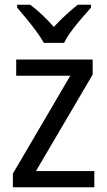

<svg xmlns="http://www.w3.org/2000/svg" viewBox="-20 -786 449 806"><path d="M376 0H34V-57L275 -468H48V-536H369V-473L131 -68H376ZM164 -606Q152 -628 132.5 -654.5Q113 -681 91.5 -707Q70 -733 52 -754V-766H107Q130 -749 156 -724.5Q182 -700 206 -673Q232 -701 256 -723Q280 -745 306 -766H362V-754Q345 -735 322.5 -709Q300 -683 280 -656Q260 -629 249 -606Z"/></svg>

Font: Noto Sans Kannada SemiCondensed
Style: Regular
Weight: 400
Width: 4
Designer: Jelle Bosma - Monotype Design Team
Foundry: Monotype Imaging Inc.
Version: Version 2.005; ttfautohint (v1.8.4.7-5d5b)